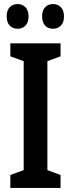

<svg xmlns="http://www.w3.org/2000/svg" viewBox="-20 -928 350 948"><path d="M279 0H31V-64L97 -88V-626L31 -650V-714H279V-650L214 -626V-88L279 -64ZM13 -847Q13 -877 28 -892.5Q43 -908 67 -908Q91 -908 106 -892Q121 -876 121 -847Q121 -818 106 -802Q91 -786 67 -786Q43 -786 28 -801.5Q13 -817 13 -847ZM188 -847Q188 -877 203 -892.5Q218 -908 242 -908Q266 -908 281 -892Q296 -876 296 -847Q296 -818 281 -802Q266 -786 242 -786Q217 -786 202.5 -802Q188 -818 188 -847Z"/></svg>

Font: Noto Sans Arabic ExtCond SemBd
Style: Regular
Weight: 600
Width: 2
Designer: Monotype Design Team, Nadine Chahine, Nizar Qandah and Khaled Hosny
Foundry: Monotype Imaging Inc.
Version: Version 2.012; ttfautohint (v1.8.4.7-5d5b)